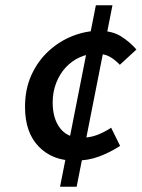

<svg xmlns="http://www.w3.org/2000/svg" viewBox="-20 -693 538 729"><path d="M263 -83Q179 -83 127 -136.5Q75 -190 75 -287Q75 -355 99.5 -408.5Q124 -462 165 -499.5Q206 -537 256 -556.5Q306 -576 356 -576Q406 -576 439.5 -555Q473 -534 498 -505L435 -447Q416 -467 396 -478Q376 -489 345 -489Q313 -489 283 -475.5Q253 -462 230 -437.5Q207 -413 193.5 -378.5Q180 -344 180 -304Q180 -243 208 -206.5Q236 -170 288 -170Q322 -170 350 -181Q378 -192 402 -208L436 -139Q399 -115 357 -99Q315 -83 263 -83ZM208 16 344 -673H407L271 16Z"/></svg>

Font: Source Sans 3 SemiBold
Style: Italic
Weight: 600
Italic angle: -11°
Designer: Paul D. Hunt
Foundry: Adobe
Version: Version 3.046;hotconv 1.0.118;makeotfexe 2.5.65603